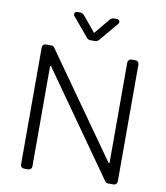

<svg xmlns="http://www.w3.org/2000/svg" viewBox="-99 -1026 959 1108"><g transform="rotate(10 380.0 -472.0)"><path d="M96.6 -21V-707Q96.6 -715.6 102.6 -721.6Q108.7 -727.6 117.5 -727.6H150.2Q155.2 -727.6 159.8 -725.3Q164.4 -723 167.3 -718.8L592.3 -117.5H598V-707Q598 -715.6 604 -721.6Q610.1 -727.6 618.6 -727.6H642.4Q651.3 -727.6 657.3 -721.6Q663.4 -715.6 663.4 -707V-21Q663.4 -12.1 657.3 -6Q651.3 0 642.4 0H609.4Q604.4 0 599.8 -2.3Q595.2 -4.6 592.3 -8.9L168.7 -609.4H163V-21Q163 -12.1 157 -6Q150.9 0 142.4 0H117.5Q108.7 0 102.6 -6Q96.6 -12.1 96.6 -21ZM262.8 -943.9H280.2Q286.9 -943.9 293.3 -940.9Q299.7 -937.9 304.3 -932.5L379.6 -841.3L455.3 -932.5Q459.9 -937.9 466.3 -940.9Q472.7 -943.9 479.4 -943.9H496.8Q503.6 -943.9 508 -939.1Q512.4 -934.3 512.4 -927.9Q512.4 -922.2 508.9 -918.3L415.8 -807.2Q411.2 -801.8 405 -799Q398.8 -796.2 391.7 -796.2H367.5Q353 -796.2 343.8 -807.2L250.7 -918.3Q247.2 -922.2 247.2 -928.3Q247.2 -934.3 251.6 -939.1Q256 -943.9 262.8 -943.9Z"/></g></svg>

Font: DeltaSans Light
Style: Regular
Weight: 300
Designer: Rasmus Andersson
Foundry: rsms
Version: Version 3.012